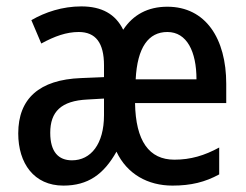

<svg xmlns="http://www.w3.org/2000/svg" viewBox="-20 -570 769 600"><path d="M503 -549C442 -549 396 -524 365 -477C341 -526 298 -550 234 -550C175 -550 121 -532 78 -507L109 -434C151 -457 188 -470 226 -470C279 -470 305 -436 305 -366V-329L233 -326C103 -321 37 -262 37 -153C37 -60 86 10 178 10C255 10 304 -25 344 -96C377 -26 442 10 519 10C577 10 621 -1 665 -25V-109C619 -84 576 -71 525 -71C446 -71 404 -129 402 -248H687V-308C687 -449 623 -549 503 -549ZM503 -470C564 -470 594 -409 594 -322H404C409 -422 444 -470 503 -470ZM253 -259 305 -262V-210C305 -120 264 -69 205 -69C163 -69 137 -95 137 -155C137 -221 171 -255 253 -259Z"/></svg>

Font: Noto Sans Tamil Condensed Medium
Style: Regular
Weight: 500
Width: 3
Designer: Jelle Bosma - Monotype Design Team
Foundry: Monotype Imaging Inc.
Version: Version 2.004